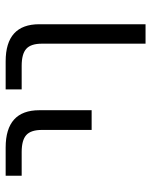

<svg xmlns="http://www.w3.org/2000/svg" viewBox="56 -616 560 713"><g transform="rotate(-90 336.5 -260.0)"><path d="M40 -460V-519.5H144.5Q283.2 -519.5 283.2 -394.5V-200.2H210V-384.8Q210 -425.8 190.9 -442.9Q171.9 -460 127.9 -460ZM360.4 -460V-519.5H464.8Q602.5 -519.5 602.5 -394.5V0H530.3V-384.8Q530.3 -425.8 511.2 -442.9Q492.2 -460 448.2 -460Z"/></g></svg>

Font: GenEi M Gothic v2 Regular
Style: Regular
Weight: 400
Version: Version 2.0